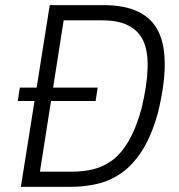

<svg xmlns="http://www.w3.org/2000/svg" viewBox="-20 -725 696 745"><path d="M61 0 173 -705H383Q545 -705 595 -602Q645 -499 592 -284Q567 -196 531 -140Q495 -84 451 -53.5Q407 -23 357 -11.5Q307 0 255 0ZM135 -59H263Q303 -59 341 -68Q379 -77 413.5 -101.5Q448 -126 477.5 -175Q507 -224 529 -303Q573 -487 536 -566.5Q499 -646 378 -646H227ZM49 -333 57 -385H359L351 -333Z"/></svg>

Font: Nunito Sans 7pt Condensed Light
Style: Italic
Weight: 300
Width: 3
Italic angle: -9°
Designer: Vernon Adams
Foundry: Vernon Adams
Version: Version 3.101;gftools[0.9.27]